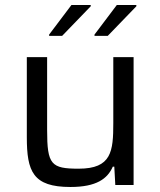

<svg xmlns="http://www.w3.org/2000/svg" viewBox="-20 -738 639 766"><path d="M176 -600V-595H228L342 -713V-718H265ZM357 -600V-595H410L524 -713V-718H446ZM261 8C365 8 409 -25 430 -73H436L440 0H513V-510H432V-247C432 -134 425 -65 294 -65C184 -65 168 -81 168 -219V-510H87V-191C87 -54 111 8 261 8Z"/></svg>

Font: Saira UNSAM
Style: Regular
Weight: 400
Designer: Hector Gatti with collaboration of the Omnibus-Type team
Foundry: Omnibus-Type
Version: Version 0.072;PS 000.072;hotconv 1.0.88;makeotf.lib2.5.64775